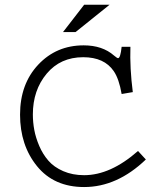

<svg xmlns="http://www.w3.org/2000/svg" viewBox="-20 -753 626 790"><path d="M547.9 -131.8 580.1 -96.7Q461.9 16.6 326.2 16.6Q202.1 16.6 132.3 -69.3Q62.5 -155.3 62.5 -281.2Q62.5 -407.2 137.2 -486.8Q211.9 -566.4 324.2 -566.4Q401.4 -566.4 449.2 -524.4Q461.9 -513.7 465.8 -513.7Q475.6 -513.7 480.5 -560.5H516.6Q513.7 -472.7 526.4 -374L480.5 -366.2Q469.7 -428.7 448.2 -460Q409.2 -517.6 322.3 -517.6Q228.5 -517.6 171.9 -449.7Q115.2 -381.8 115.2 -282.2Q115.2 -250 121.1 -218.3Q127 -186.5 141.6 -152.3Q156.2 -118.2 179.2 -91.8Q202.1 -65.4 240.2 -48.8Q278.3 -32.2 326.2 -32.2Q434.6 -32.2 547.9 -131.8ZM430.7 -733.4 291 -621.1H239.3L326.2 -733.4Z"/></svg>

Font: Thabit
Style: Regular
Weight: 500
Designer: Regenerated by Nadim Shaikli
Foundry: MAK Alagha
Version: 0.01